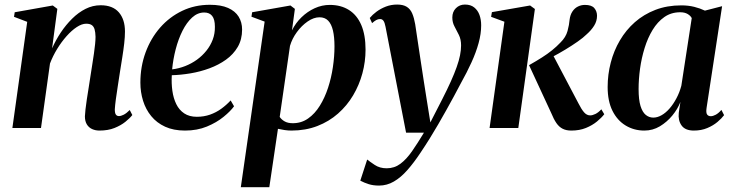

<svg xmlns="http://www.w3.org/2000/svg" viewBox="-20 -548 3136 822"><path d="M203 -341Q218.5 -376 240.2 -408.8Q262 -441.5 288.8 -468Q315.5 -494.5 346.2 -510Q377 -525.5 411 -525.5Q462.5 -525.5 488.8 -495.2Q515 -465 515 -413Q515 -390.5 511.8 -362Q508.5 -333.5 503.5 -302.2Q498.5 -271 493.5 -239.5Q489.5 -211.5 484.5 -180.8Q479.5 -150 476 -123.2Q472.5 -96.5 471.5 -80Q471.5 -63.5 476.2 -57.2Q481 -51 489 -51Q498 -51 509.8 -57Q521.5 -63 535.5 -77L546.5 -55.5Q536 -42 516.8 -26.5Q497.5 -11 470 0Q442.5 11 405.5 11Q388.5 11 374.2 4.5Q360 -2 351.8 -15.5Q343.5 -29 343.5 -50Q344 -60.5 346 -79.8Q348 -99 351.8 -123.2Q355.5 -147.5 359.8 -173.8Q364 -200 367.5 -223.5Q371.5 -248.5 375.2 -272.8Q379 -297 382.2 -319Q385.5 -341 387.2 -359.5Q389 -378 389 -390.5Q388.5 -410 385 -422.2Q381.5 -434.5 373 -440.5Q364.5 -446.5 349 -446.5Q330.5 -446.5 308.5 -432Q286.5 -417.5 264.8 -393Q243 -368.5 224.5 -338.2Q206 -308 194 -276L155.5 0H33L96.5 -454.5L40 -476L43 -495.5L206 -524.5L225.5 -510Z M982 -93Q967 -72 937.2 -47.8Q907.5 -23.5 865.8 -6.2Q824 11 772 11Q723 11 687 -5.5Q651 -22 627.5 -50.8Q604 -79.5 592.5 -116.5Q581 -153.5 581 -194Q581 -263 603.2 -323.5Q625.5 -384 665.5 -429.8Q705.5 -475.5 759.8 -501.5Q814 -527.5 878.5 -527.5Q926 -527.5 956.5 -514Q987 -500.5 1001.8 -476.5Q1016.5 -452.5 1016.5 -421.5Q1016.5 -379 997.8 -347Q979 -315 947.5 -292.5Q916 -270 876.8 -255.5Q837.5 -241 795.8 -234Q754 -227 715.5 -226Q713.5 -191 718 -159Q722.5 -127 734.8 -102Q747 -77 768.8 -62.5Q790.5 -48 822.5 -48Q853 -48 879.2 -57.2Q905.5 -66.5 927.5 -82.5Q949.5 -98.5 967.5 -118ZM854.5 -494.5Q826 -494.5 802.5 -473Q779 -451.5 761.2 -416Q743.5 -380.5 732.2 -337.2Q721 -294 717 -251Q745.5 -254.5 772.5 -265Q799.5 -275.5 822.8 -292.2Q846 -309 863.5 -330.8Q881 -352.5 890.8 -378.5Q900.5 -404.5 900 -433.5Q900 -465.5 888.2 -480Q876.5 -494.5 854.5 -494.5Z M1011 253.5 1113 -455.5 1056.5 -476.5 1059.5 -495.5 1223.5 -524.5 1242.5 -510 1230 -418Q1245.5 -449.5 1270.8 -474Q1296 -498.5 1327.2 -512.8Q1358.5 -527 1392 -527Q1439.5 -527 1474 -505.2Q1508.5 -483.5 1526.8 -440.8Q1545 -398 1545 -335.5Q1545 -284 1531.5 -234Q1518 -184 1491.8 -139.8Q1465.5 -95.5 1427.2 -61.8Q1389 -28 1338.8 -8.5Q1288.5 11 1227.5 11Q1213.5 11 1198.5 8.8Q1183.5 6.5 1170 3.5L1133 253.5ZM1177.5 -47.5Q1185 -36 1198.8 -28.2Q1212.5 -20.5 1233.5 -20.5Q1270.5 -20.5 1299.2 -40.8Q1328 -61 1349.2 -95.2Q1370.5 -129.5 1384.5 -172.2Q1398.5 -215 1405.2 -260.8Q1412 -306.5 1412 -349.5Q1412 -389.5 1405.5 -417.2Q1399 -445 1385 -459.5Q1371 -474 1348 -474Q1323 -474 1297 -456Q1271 -438 1250.8 -410.2Q1230.5 -382.5 1221.5 -351.5Z M1630.5 -433.5Q1627 -452 1621.5 -459.2Q1616 -466.5 1607.5 -466.5Q1598.5 -466.5 1590.5 -462Q1582.5 -457.5 1573 -449L1563 -471Q1574.5 -485 1592 -498Q1609.5 -511 1632 -519.8Q1654.5 -528.5 1680.5 -528.5Q1706 -528.5 1721.5 -518.8Q1737 -509 1745 -490Q1753 -471 1757.5 -444.5Q1762.5 -411 1768.5 -371Q1774.5 -331 1781 -288Q1787.5 -245 1794 -203Q1800.5 -161 1806.5 -123.5L1822.5 -24L1873 -122.5Q1895 -165.5 1910.2 -199.5Q1925.5 -233.5 1935.2 -261Q1945 -288.5 1949.5 -311.2Q1954 -334 1954 -353.5Q1954 -379.5 1944.5 -398.5Q1935 -417.5 1925.8 -434.8Q1916.5 -452 1916.5 -473Q1916.5 -497.5 1932 -513Q1947.5 -528.5 1970.5 -528.5Q1995 -528.5 2010.2 -516.2Q2025.5 -504 2032.8 -484Q2040 -464 2040 -439.5Q2040 -403.5 2029 -363.5Q2018 -323.5 1998.5 -280.8Q1979 -238 1953.5 -192.5Q1938.5 -163.5 1922.5 -134.2Q1906.5 -105 1890 -75.2Q1873.5 -45.5 1856 -15.5Q1838.5 14.5 1819.8 44.8Q1801 75 1780.5 105.5Q1752 148.5 1724 180.2Q1696 212 1666.2 229.2Q1636.5 246.5 1603 246.5Q1578 246.5 1558.8 240.5Q1539.5 234.5 1522.5 225.5L1552 135Q1563 144 1584.5 158.2Q1606 172.5 1635.5 172.5Q1668.5 172.5 1694.2 153.2Q1720 134 1744 99.5Q1768 65 1795 20H1718.5Z M2076 0 2139.5 -455 2082.5 -476 2086 -496 2249.5 -524.5 2270 -509.5 2199 0ZM2426 11Q2404 11 2388.8 3.2Q2373.5 -4.5 2362 -21.2Q2350.5 -38 2339.5 -65L2245 -269Q2276 -286.5 2300 -301.8Q2324 -317 2343.5 -332.8Q2363 -348.5 2379.5 -366Q2402.5 -388.5 2409.8 -415.5Q2417 -442.5 2418.5 -463Q2421 -484 2430.5 -498.5Q2440 -513 2454.2 -520Q2468.5 -527 2484 -527Q2513 -527 2524.5 -513.2Q2536 -499.5 2536 -480.5Q2536 -457.5 2523.5 -437.8Q2511 -418 2491.5 -401Q2477.5 -387 2453.2 -370Q2429 -353 2400.5 -335.8Q2372 -318.5 2343.2 -303.5Q2314.5 -288.5 2290 -278L2345 -317L2457 -104.5Q2469 -80.5 2480.5 -67.2Q2492 -54 2506.5 -54Q2516.5 -54 2529 -60Q2541.5 -66 2554.5 -80L2567 -59Q2555.5 -44 2535.8 -27.8Q2516 -11.5 2488.5 -0.2Q2461 11 2426 11Z M3005 -86Q3002 -65.5 3007.2 -58Q3012.5 -50.5 3023 -50.5Q3032.5 -50.5 3044.2 -56.8Q3056 -63 3068.5 -77.5L3080 -55Q3070 -41.5 3051.8 -26Q3033.5 -10.5 3008 0.2Q2982.5 11 2950.5 11Q2913.5 11 2898 -10.8Q2882.5 -32.5 2886 -65L2893 -111.5Q2881.5 -81.5 2858.5 -53.5Q2835.5 -25.5 2805 -7.2Q2774.5 11 2738.5 11Q2694.5 11 2658.8 -10.5Q2623 -32 2602.2 -73.5Q2581.5 -115 2581.5 -175.5Q2581.5 -229 2594.8 -280Q2608 -331 2634 -375.2Q2660 -419.5 2698 -453Q2736 -486.5 2786 -505.8Q2836 -525 2897 -525Q2926.5 -525 2951.8 -518.8Q2977 -512.5 2998 -502.5L3071.5 -521.5ZM2941.5 -470.5Q2936.5 -480.5 2924 -488Q2911.5 -495.5 2892 -495.5Q2853.5 -495.5 2824.2 -475Q2795 -454.5 2774 -420Q2753 -385.5 2739.8 -342.5Q2726.5 -299.5 2720.2 -254Q2714 -208.5 2714 -166.5Q2714 -121 2722.2 -94.2Q2730.5 -67.5 2744.8 -56Q2759 -44.5 2777 -44.5Q2794.5 -44.5 2812.5 -54.8Q2830.5 -65 2846.8 -83.8Q2863 -102.5 2876.2 -127.5Q2889.5 -152.5 2897 -181Z"/></svg>

Font: Merriweather 120pt SemiBold
Style: Italic
Weight: 600
Italic angle: -7.8°
Version: Version 2.101